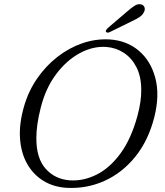

<svg xmlns="http://www.w3.org/2000/svg" viewBox="-20 -906 806 940"><path d="M515 -713Q600 -708 659 -658.2Q718 -608.5 740.2 -525Q762.5 -441.5 736 -334.5Q707 -219 642.8 -139.2Q578.5 -59.5 491 -20.2Q403.5 19 305.5 13.5Q241.5 9.5 192 -21Q142.5 -51.5 112.8 -104.2Q83 -157 78 -228.2Q73 -299.5 97.5 -384.5Q119 -459.5 161.5 -521.2Q204 -583 260.8 -627.2Q317.5 -671.5 382.5 -694Q447.5 -716.5 515 -713ZM323 -23Q388.5 -19 452.8 -51Q517 -83 569.5 -154.2Q622 -225.5 653 -339Q663 -376 667.5 -408.2Q672 -440.5 671.5 -468.5Q671 -532 648 -577Q625 -622 586.5 -647.2Q548 -672.5 501.5 -676Q436 -681 371 -646Q306 -611 254.8 -542.8Q203.5 -474.5 179.5 -379Q168.5 -336 163.2 -299Q158 -262 158 -230.5Q157.5 -131 203.8 -79.5Q250 -28 323 -23ZM600.5 -848Q622.5 -867.5 639.5 -878.2Q656.5 -889 672.5 -884Q685 -880 688 -868.2Q691 -856.5 683.5 -844.5Q676.5 -831 662.2 -821.8Q648 -812.5 627.5 -803L516.5 -748.5Q503.5 -743 499 -750.5Q496.5 -754.5 499.8 -759.2Q503 -764 507.5 -768.5Z"/></svg>

Font: Fraunces 9pt Soft Light
Style: Italic
Weight: 300
Italic angle: -16°
Version: Version 1.000;[0bf87f6ff]